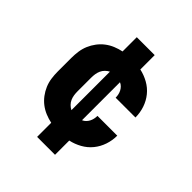

<svg xmlns="http://www.w3.org/2000/svg" viewBox="-200 -761 1001 1001"><g transform="rotate(45 300.0 -260.5)"><path d="M234 107V3Q210 -2 187 -11.5Q164 -21 144.5 -36Q125 -51 110 -71Q95 -91 85.5 -113.5Q76 -136 72.5 -160.5Q69 -185 69 -210V-310Q69 -335 72.5 -359.5Q76 -384 85.5 -406.5Q95 -429 110 -449Q125 -469 144.5 -484Q164 -499 187 -508.5Q210 -518 234 -523V-628H366V-522Q399 -515 429.5 -498Q460 -481 481.5 -454.5Q503 -428 514 -395Q525 -362 525 -328Q525 -328 525 -328Q525 -328 525 -327H379Q379 -327 379 -327.5Q379 -328 379 -328Q379 -339 376.5 -350Q374 -361 369 -370.5Q364 -380 356 -388Q348 -396 338 -400V-120Q348 -124 356 -132Q364 -140 369 -149.5Q374 -159 376.5 -170Q379 -181 379 -192Q379 -192 379 -192.5Q379 -193 379 -193H525Q525 -192 525 -192Q525 -192 525 -192Q525 -158 514 -125Q503 -92 481.5 -65.5Q460 -39 429.5 -22Q399 -5 366 2V107ZM262 -118V-402Q250 -396 240 -386Q230 -376 224.5 -363.5Q219 -351 217 -337.5Q215 -324 215 -310V-210Q215 -196 217 -182.5Q219 -169 224.5 -156.5Q230 -144 240 -134Q250 -124 262 -118Z"/></g></svg>

Font: Iosevka SS04 Heavy Extended
Style: Regular
Weight: 900
Width: 7
Monospace: yes
Designer: Belleve Invis
Foundry: Belleve Invis
Version: Version 19.0.0; ttfautohint (v1.8.4)